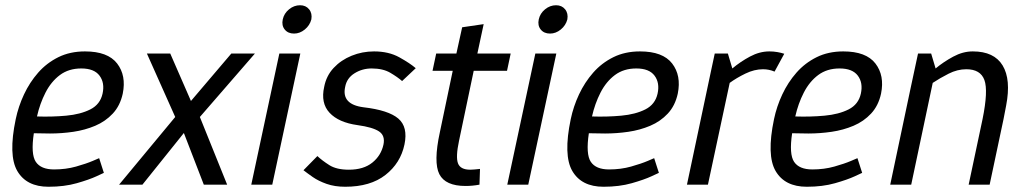

<svg xmlns="http://www.w3.org/2000/svg" viewBox="-20 -704 3914 732"><path d="M290 -443Q242 -443 208.5 -418Q175 -393 153.5 -351Q132 -309 121 -260Q178 -258 232.5 -263Q287 -268 324.5 -287Q362 -306 371 -347Q380 -388 359.5 -415.5Q339 -443 290 -443ZM358 -101 376 -45Q376 -45 348 -32Q320 -19 272.5 -5.5Q225 8 165 8Q81 8 46 -52Q11 -112 40 -250Q50 -298 71.5 -344Q93 -390 125.5 -427Q158 -464 202.5 -486Q247 -508 304 -508Q391 -508 426.5 -462Q462 -416 448 -347Q438 -301 410 -271Q382 -241 343 -224.5Q304 -208 259.5 -201.5Q215 -195 171 -195L109 -196Q97 -116 116.5 -87Q136 -58 186 -58Q231 -58 270 -69Q309 -80 333.5 -90.5Q358 -101 358 -101Z M523 0H434L648 -258L540 -500H629L708 -319L862 -500H952L742 -258L846 0H757L681 -197Z M1101 -576Q1078 -576 1065.5 -591.5Q1053 -607 1058 -630Q1063 -653 1082 -668.5Q1101 -684 1124 -684Q1146 -684 1158.5 -668.5Q1171 -653 1167 -630Q1161 -607 1142 -591.5Q1123 -576 1101 -576ZM938 0 1045 -500H1125L1018 0Z M1137 -55 1190 -109Q1208 -92 1235.5 -74.5Q1263 -57 1310 -57Q1366 -57 1399.5 -84Q1433 -111 1442 -153Q1449 -187 1425 -203Q1401 -219 1343 -227Q1271 -237 1236.5 -274Q1202 -311 1216 -373Q1224 -415 1252 -445Q1280 -475 1320.5 -491.5Q1361 -508 1406 -508Q1462 -508 1502.5 -485.5Q1543 -463 1565 -444L1513 -395Q1496 -410 1468 -426.5Q1440 -443 1397 -443Q1361 -443 1331.5 -424.5Q1302 -406 1296 -373Q1281 -306 1366 -295Q1461 -284 1498.5 -252Q1536 -220 1522 -153Q1507 -82 1449.5 -37Q1392 8 1296 8Q1256 8 1225 -3Q1194 -14 1172.5 -29Q1151 -44 1137 -55Z M1810 -60 1808 0Q1781 5 1755 5Q1678 5 1655 -40Q1632 -85 1657 -200L1706 -434H1629L1643 -500H1720L1742 -600L1824 -612L1800 -500H1927L1913 -434H1786L1730 -167Q1717 -106 1726 -81.5Q1735 -57 1773 -57Q1782 -57 1790.5 -58Q1799 -59 1810 -60Z M2077 -576Q2054 -576 2041.5 -591.5Q2029 -607 2034 -630Q2039 -653 2058 -668.5Q2077 -684 2100 -684Q2122 -684 2134.5 -668.5Q2147 -653 2143 -630Q2137 -607 2118 -591.5Q2099 -576 2077 -576ZM1914 0 2021 -500H2101L1994 0Z M2406 -443Q2358 -443 2324.5 -418Q2291 -393 2269.5 -351Q2248 -309 2237 -260Q2294 -258 2348.5 -263Q2403 -268 2440.5 -287Q2478 -306 2487 -347Q2496 -388 2475.5 -415.5Q2455 -443 2406 -443ZM2474 -101 2492 -45Q2492 -45 2464 -32Q2436 -19 2388.5 -5.5Q2341 8 2281 8Q2197 8 2162 -52Q2127 -112 2156 -250Q2166 -298 2187.5 -344Q2209 -390 2241.5 -427Q2274 -464 2318.5 -486Q2363 -508 2420 -508Q2507 -508 2542.5 -462Q2578 -416 2564 -347Q2554 -301 2526 -271Q2498 -241 2459 -224.5Q2420 -208 2375.5 -201.5Q2331 -195 2287 -195L2225 -196Q2213 -116 2232.5 -87Q2252 -58 2302 -58Q2347 -58 2386 -69Q2425 -80 2449.5 -90.5Q2474 -101 2474 -101Z M2933 -431Q2912 -440 2889 -440Q2856 -440 2822 -423.5Q2788 -407 2762 -388L2679 0H2599L2690 -430L2705 -500H2755L2772 -443Q2803 -469 2839.5 -488.5Q2876 -508 2913 -508H2914Q2929 -508 2943.5 -505.5Q2958 -503 2970 -499Z M3181 -443Q3133 -443 3099.5 -418Q3066 -393 3044.5 -351Q3023 -309 3012 -260Q3069 -258 3123.5 -263Q3178 -268 3215.5 -287Q3253 -306 3262 -347Q3271 -388 3250.5 -415.5Q3230 -443 3181 -443ZM3249 -101 3267 -45Q3267 -45 3239 -32Q3211 -19 3163.5 -5.5Q3116 8 3056 8Q2972 8 2937 -52Q2902 -112 2931 -250Q2941 -298 2962.5 -344Q2984 -390 3016.5 -427Q3049 -464 3093.5 -486Q3138 -508 3195 -508Q3282 -508 3317.5 -462Q3353 -416 3339 -347Q3329 -301 3301 -271Q3273 -241 3234 -224.5Q3195 -208 3150.5 -201.5Q3106 -195 3062 -195L3000 -196Q2988 -116 3007.5 -87Q3027 -58 3077 -58Q3122 -58 3161 -69Q3200 -80 3224.5 -90.5Q3249 -101 3249 -101Z M3753 0H3673L3726 -250Q3748 -358 3733 -399Q3718 -440 3664 -440Q3630 -440 3596.5 -423Q3563 -406 3536 -388L3454 0H3374L3450 -360L3480 -500H3530L3547 -443Q3577 -468 3614 -488Q3651 -508 3688 -508H3689Q3770 -508 3802.5 -454.5Q3835 -401 3816 -302L3806 -250Z"/></svg>

Font: Epunda Sans
Style: Italic
Weight: 400
Italic angle: -12.0243°
Designer: Simon Atzbach
Foundry: typofactur
Version: Version 2.204; ttfautohint (v1.8.4.7-5d5b)